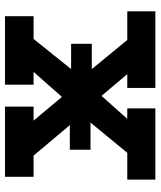

<svg xmlns="http://www.w3.org/2000/svg" viewBox="42 -670 629 752"><g transform="rotate(-90 356.0 -294.5)"><path d="M145 -335H312L420 -330H560V-249H405L307 -254H145ZM28 0V-110H133L280 -289L122 -477H39V-589H314V-477H259L352 -366L450 -477H400V-589H668V-477H579L428 -289L575 -110H687V0H387V-110H441L356 -211L266 -110H307V0Z"/></g></svg>

Font: Podkova ExtraBold
Style: Regular
Weight: 800
Designer: Ilya Yudin
Foundry: Cyreal (www.cyreal.org)
Version: Version 2.103